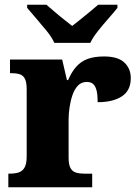

<svg xmlns="http://www.w3.org/2000/svg" viewBox="-20 -786 584 806"><path d="M15 0V-57H19Q42 -57 58 -62Q74 -67 83 -82.5Q92 -98 92 -129V-411Q92 -441 84.5 -455.5Q77 -470 62 -474.5Q47 -479 25 -479H22V-536H241L261 -450H266Q281 -485 301 -507Q321 -529 349 -539Q377 -549 417 -549Q475 -549 502 -523.5Q529 -498 529 -458Q529 -406 491.5 -381.5Q454 -357 390 -357Q390 -385 386 -403.5Q382 -422 372.5 -432Q363 -442 344 -442Q322 -442 307.5 -427Q293 -412 284.5 -387.5Q276 -363 272 -335.5Q268 -308 268 -285V-124Q268 -95 276 -80.5Q284 -66 299 -61.5Q314 -57 333 -57H367V0ZM208 -606Q198 -629 176.5 -655.5Q155 -682 132.5 -708Q110 -734 94 -753V-766H175Q187 -756 206.5 -739Q226 -722 247 -705.5Q268 -689 283 -677Q298 -689 319 -705.5Q340 -722 360 -739Q380 -756 392 -766H473V-753Q458 -734 435 -708Q412 -682 391 -655.5Q370 -629 359 -606Z"/></svg>

Font: Noto Serif Bengali ExtraBold
Style: Regular
Weight: 800
Designer: Juan Bruce, Universal Thirst, Indian Type Foundry and the Monotype Design Team.
Foundry: Monotype Imaging Inc.
Version: Version 2.003